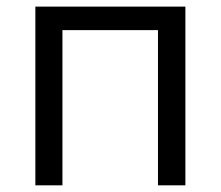

<svg xmlns="http://www.w3.org/2000/svg" viewBox="-20 -555 661 575"><path d="M453.1 -464.8H167V0H85.9V-535.2H535.2V0H453.1Z"/></svg>

Font: OpenSansEmoji
Style: Regular
Weight: 400
Foundry: MorbZ
Version: Version 1.000;PS 001.000;hotconv 1.0.70;makeotf.lib2.5.58329